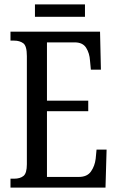

<svg xmlns="http://www.w3.org/2000/svg" viewBox="-20 -859 539 879"><path d="M28 0V-41H45Q72 -41 87.5 -53.5Q103 -66 103 -107V-602Q103 -649 86.5 -661Q70 -673 45 -673H28V-714H438L442 -540H396L392 -582Q390 -615 374.5 -640Q359 -665 322 -665H195V-398H384V-350H195V-49H341Q379 -49 396.5 -74Q414 -99 418 -132L422 -174H468L463 0ZM140 -782V-839H369V-782Z"/></svg>

Font: Noto Serif Ethiopic ExtraCondensed
Style: Regular
Weight: 400
Width: 2
Designer: Monotype Design Team
Foundry: Monotype Imaging Inc.
Version: Version 2.102; ttfautohint (v1.8.4.7-5d5b)